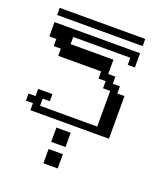

<svg xmlns="http://www.w3.org/2000/svg" viewBox="-99 -406 516 617"><g transform="rotate(20 158.5 -97.5)"><path d="M121.6 146V97.2H170.4V146ZM121.6 72.8V23.9H170.4V72.8ZM23.9 0V-23.9H0V-48.3H23.9V-72.8H72.8V-48.3H48.3V-23.9H243.7V-146H219.2V-170.4H194.8V-194.8H48.3V-219.2H23.9V-243.7H0V-292.5H292.5V-243.7H268.1V-268.1H72.8V-243.7H219.2V-194.8H243.7V-170.4H268.1V-146H292.5V0ZM0 -316.9V-341.3H292.5V-316.9Z"/></g></svg>

Font: FS Mondwest Regular
Style: Regular
Weight: 400
Designer: NZWStudios2024
Foundry: https://fontstruct.com
Version: Version 1.0